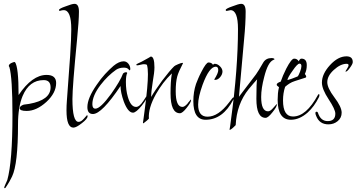

<svg xmlns="http://www.w3.org/2000/svg" viewBox="-20 -614 1861 1002"><path d="M4 368Q2 368 2 366Q2 361 9 346L18 326Q45 230 45 -14Q45 -209 29 -264Q26 -267 26 -270Q26 -278 38 -284.5Q50 -291 58 -290Q77 -265 77 -118Q148 -223 223 -223Q273 -223 273 -181Q273 -129 222 -82Q170 -35 119 -35Q83 -35 83 -49Q83 -61 104 -68Q112 -69 119 -70Q126 -71 133 -72Q244 -92 244 -158Q244 -196 208 -196Q133 -196 98 -113Q74 -55 74 35Q74 242 43 307Q38 318 29.5 333Q21 348 8 367Q6 368 4 368Z M363 52Q327 52 327 -38Q327 -51 327.5 -63Q328 -75 329 -88Q340 -229 346 -322Q352 -415 352 -461Q352 -561 313 -561Q304 -561 295 -558Q294 -557 292 -557Q288 -557 288 -562Q288 -569 323 -581Q356 -594 369 -594Q392 -594 392 -553Q392 -531 389.5 -494Q387 -457 382 -406Q358 -162 358 -97Q358 22 390 22Q398 22 405 17Q412 12 419 4L434 -13Q437 -13 437 -7Q437 6 407 29Q378 52 363 52Z M465 -19Q436 -19 436 -55Q436 -102 485 -172Q506 -203 528 -227Q550 -251 572 -270Q601 -294 625 -294Q640 -294 650 -281.5Q660 -269 660 -254Q660 -247 656 -247Q656 -247 649 -254Q642 -261 626 -261Q603 -261 586 -250Q542 -219 505 -171Q462 -115 462 -70Q462 -47 478 -47Q504 -47 560 -124Q584 -158 599.5 -184.5Q615 -211 622 -230Q629 -237 638 -237Q643 -237 644 -233Q637 -220 637 -186Q637 -143 647 -109Q662 -56 690 -56Q708 -56 728 -87L749 -119Q750 -118 750 -117Q750 -101 720 -63Q690 -26 674 -26Q648 -26 626 -84Q609 -132 609 -165Q511 -19 465 -19Z M728 30Q726 28 726 27Q727 20 729.5 2Q732 -16 736 -47Q744 -107 748 -152Q752 -197 752 -227Q752 -258 747 -275Q743 -279 731 -279Q725 -279 713 -276Q701 -273 696 -273Q691 -273 691 -276Q691 -280 719 -292Q767 -318 767 -319Q786 -319 786 -262Q786 -237 777 -186Q773 -161 771 -142.5Q769 -124 769 -111V-108Q778 -124 792.5 -145.5Q807 -167 826 -193Q867 -247 889 -268Q893 -272 909.5 -279Q926 -286 932 -286Q935 -286 935 -284Q911 -238 905 -215Q897 -185 897 -138Q897 -56 932 -56Q944 -56 960 -75Q962 -79 966.5 -83.5Q971 -88 976 -95L977 -91Q977 -80 954 -51Q932 -23 919 -23Q870 -23 870 -127Q870 -156 871.5 -182Q873 -208 877 -231Q852 -207 831.5 -180Q811 -153 794 -123Q753 -50 757 5Q752 11 744.5 17Q737 23 728 30Z M1053 11Q989 11 989 -86Q989 -134 1003 -176Q1008 -189 1014.5 -204.5Q1021 -220 1031 -239Q1056 -288 1068 -288Q1085 -288 1092 -275Q1094 -281 1101 -281Q1115 -281 1128 -268Q1141 -255 1141 -241Q1141 -226 1129 -211.5Q1117 -197 1102 -197Q1100 -197 1098 -199Q1119 -232 1119 -248Q1119 -266 1106 -266Q1072 -266 1037 -171Q1014 -107 1014 -68Q1014 -5 1063 -5Q1119 -5 1176 -80Q1195 -105 1197 -106Q1200 -106 1200 -102Q1200 -101 1198 -95Q1143 11 1053 11Z M1179 64Q1178 63 1178 62Q1179 57 1181 45Q1183 33 1185 14Q1204 -124 1213 -243Q1222 -362 1222 -462Q1222 -561 1183 -561Q1180 -561 1173 -559Q1166 -557 1163 -557Q1158 -557 1158 -562Q1158 -569 1193 -581Q1226 -594 1239 -594Q1262 -594 1262 -553Q1262 -523 1260 -487Q1258 -451 1254 -410L1227 -109L1316 -226Q1327 -241 1354 -288Q1368 -311 1397 -311Q1410 -311 1413 -305Q1412 -304 1410.5 -303Q1409 -302 1406 -301Q1378 -289 1359 -213Q1343 -153 1343 -108Q1343 -33 1379 -33Q1391 -33 1407 -52L1424 -71Q1425 -70 1425 -69Q1425 -56 1401 -27Q1379 1 1366 1Q1318 1 1318 -98Q1318 -185 1322 -200Q1315 -193 1304.5 -180.5Q1294 -168 1278 -149Q1215 -71 1210 39Q1188 62 1179 64Z M1498 11Q1429 11 1429 -93Q1429 -110 1430.5 -126.5Q1432 -143 1436 -159Q1424 -167 1424 -172Q1424 -181 1445 -188Q1455 -218 1474 -256Q1501 -308 1515 -308Q1531 -308 1539 -294Q1545 -308 1553 -308Q1581 -308 1581 -274Q1581 -248 1571 -228Q1578 -220 1578 -213Q1578 -211 1575 -209L1519 -191Q1503 -186 1490.5 -178Q1478 -170 1468 -161Q1457 -128 1457 -90Q1457 -6 1509 -6Q1578 -6 1639 -118Q1642 -123 1644 -123Q1647 -123 1647 -117Q1647 -112 1644 -106Q1620 -58 1586 -27Q1543 11 1498 11ZM1480 -196Q1490 -199 1503.5 -203.5Q1517 -208 1533 -215Q1538 -219 1546 -240Q1553 -258 1553 -269Q1553 -282 1543 -282Q1532 -282 1507 -245Q1481 -209 1480 -196Z M1694 35Q1647 35 1630 -9Q1626 -18 1626 -24Q1626 -31 1633 -31Q1637 -31 1639 -26Q1653 18 1690 18Q1730 18 1730 -21Q1730 -43 1695 -96Q1660 -149 1660 -183Q1660 -228 1702 -274Q1744 -320 1788 -320Q1821 -320 1821 -290Q1821 -280 1806 -260Q1792 -240 1784 -240Q1783 -241 1783 -242Q1783 -243 1791 -255Q1799 -267 1799 -274Q1799 -281 1789 -281Q1757 -281 1722 -249Q1688 -218 1688 -185Q1688 -155 1725 -106Q1763 -56 1763 -26Q1763 1 1742.5 18Q1722 35 1694 35Z"/></svg>

Font: Shalimar
Style: Regular
Weight: 400
Designer: Robert E. Leuschke
Foundry: Robert E. Leuschke
Version: Version 1.010; ttfautohint (v1.8.3)